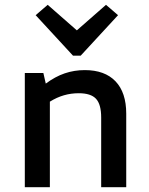

<svg xmlns="http://www.w3.org/2000/svg" viewBox="-20 -777 620 797"><path d="M83 0V-474H160L170 -430Q209 -459 248.5 -472.5Q288 -486 332 -486Q415 -486 459.5 -439.5Q504 -393 504 -305V0H400V-289Q400 -344 378.5 -367Q357 -390 307 -390Q275 -390 245.5 -381.5Q216 -373 187 -355V0ZM283 -546 128 -714 178 -757 299 -651 420 -757 470 -714 315 -546Z"/></svg>

Font: Sometype Mono SemiBold
Style: Regular
Weight: 600
Designer: Ryoichi Tsunekawa
Foundry: Dharma Type
Version: Version 1.001